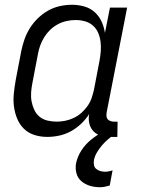

<svg xmlns="http://www.w3.org/2000/svg" viewBox="-20 -562 590 805"><path d="M178 12Q150 12 124.5 4Q99 -4 80.5 -22Q62 -40 52 -64.5Q42 -89 38.5 -115.5Q35 -142 38 -170.5Q41 -199 46 -227L69 -347Q74 -372 82.5 -396.5Q91 -421 105 -443.5Q119 -466 139 -485.5Q159 -505 182.5 -518Q206 -531 231.5 -536.5Q257 -542 281 -542Q308 -542 333 -535Q358 -528 376.5 -511.5Q395 -495 405.5 -472.5Q416 -450 420 -424L441 -530H513L427 -90Q426 -82 426.5 -74.5Q427 -67 431.5 -62Q436 -57 443 -54.5Q450 -52 457 -52H473L472 12H444Q424 12 404.5 7Q385 2 372 -11.5Q359 -25 354.5 -44.5Q350 -64 354 -84Q340 -62 320 -43Q300 -24 277 -11.5Q254 1 228.5 6.5Q203 12 178 12ZM218 -52Q235 -52 253 -55.5Q271 -59 289 -67.5Q307 -76 321 -88.5Q335 -101 346.5 -117Q358 -133 364 -150.5Q370 -168 374 -186L397 -306Q401 -327 402.5 -347.5Q404 -368 401.5 -387.5Q399 -407 391.5 -424.5Q384 -442 370 -454.5Q356 -467 337 -472.5Q318 -478 297 -478Q279 -478 260 -474Q241 -470 223 -460.5Q205 -451 190.5 -437Q176 -423 165.5 -406Q155 -389 148.5 -371Q142 -353 139 -335L116 -215Q112 -195 110.5 -175Q109 -155 112.5 -136.5Q116 -118 124 -101Q132 -84 146 -72.5Q160 -61 179 -56.5Q198 -52 218 -52ZM399 223Q377 223 357 217Q337 211 321.5 198Q306 185 300.5 164.5Q295 144 299 122Q305 94 321.5 68.5Q338 43 362 23.5Q386 4 413 -10Q440 -24 469 -31L463 0Q447 10 433 22Q419 34 407.5 47.5Q396 61 386.5 77Q377 93 374 109Q372 120 374 130Q376 140 383 146Q390 152 400 155Q410 158 420 158Q428 158 436 156.5Q444 155 452 152L440 216Q429 219 419 221Q409 223 399 223Z"/></svg>

Font: Lode Term
Style: Italic
Weight: 400
Italic angle: -11°
Monospace: yes
Designer: Belleve Invis
Foundry: Belleve Invis
Version: Version 29.2.0